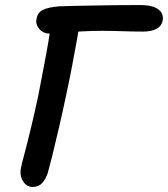

<svg xmlns="http://www.w3.org/2000/svg" viewBox="-20 -728 665 760"><path d="M109 12Q85 12 71 -11Q57 -34 63 -63Q66 -79 77.5 -122Q89 -165 103.5 -225.5Q118 -286 132 -352Q144 -416 154 -467Q164 -518 171 -560Q178 -602 183 -639L296 -644Q293 -617 285 -573Q277 -529 266.5 -473Q256 -417 242 -352Q227 -281 212.5 -218.5Q198 -156 186.5 -110Q175 -64 169 -43Q161 -19 147 -3.5Q133 12 109 12ZM177 -595Q159 -595 146 -604Q133 -613 127 -627Q121 -641 125 -655Q129 -678 149 -688.5Q169 -699 214 -703Q229 -704 263.5 -704.5Q298 -705 343 -706Q388 -707 438 -707.5Q488 -708 534 -708Q572 -708 592.5 -699Q613 -690 620 -676Q627 -662 624 -646Q619 -624 599 -613.5Q579 -603 546 -603Q507 -603 464 -604.5Q421 -606 385 -606Q340 -606 299 -603.5Q258 -601 226 -598Q194 -595 177 -595Z"/></svg>

Font: Shantell Sans Medium
Style: Italic
Weight: 500
Italic angle: -11°
Designer: Stephen Nixon, Anya Danilova, Shantell Martin
Foundry: Arrow Type
Version: Version 1.011;[c5ecc13dd]